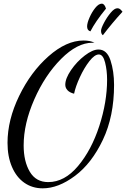

<svg xmlns="http://www.w3.org/2000/svg" viewBox="-20 -940 688 1047"><path d="M21 -161Q21 -286 84.5 -417Q148 -548 245 -633.5Q342 -719 435 -719Q473 -719 495 -707H484Q401 -707 313 -618.5Q225 -530 167 -398Q109 -266 109 -147Q109 -60 142.5 -3.5Q176 53 243 53Q332 53 405.5 -34.5Q479 -122 521.5 -253Q564 -384 564 -505Q564 -556 553 -599.5Q542 -643 519 -643Q496 -643 467.5 -606.5Q439 -570 415.5 -519Q392 -468 384 -429Q360 -435 348 -448Q336 -461 336 -478Q336 -512 367.5 -558Q399 -604 442 -637Q485 -670 517 -670Q563 -670 582.5 -611Q602 -552 602 -477Q602 -306 541 -177.5Q480 -49 389 19Q298 87 213 87Q156 87 112.5 56.5Q69 26 45 -30.5Q21 -87 21 -161ZM455 -796Q455 -814 468 -844Q481 -874 499.5 -897Q518 -920 535 -920Q550 -920 558 -893Q500 -822 473 -769Q455 -774 455 -796ZM531 -772Q531 -785 547 -815.5Q563 -846 583.5 -870.5Q604 -895 620 -895Q629 -895 635 -890Q641 -885 648 -876Q592 -815 541 -748Q531 -755 531 -772Z"/></svg>

Font: Dancing Script
Style: Regular
Weight: 400
Designer: Pablo Impallari
Foundry: Pablo Impallari
Version: Version 2.000